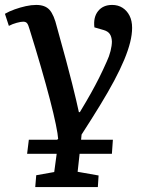

<svg xmlns="http://www.w3.org/2000/svg" viewBox="-34 -543 594 779"><path d="M109 216 113 168 186 155 196 81H76L83 24H197L202 21Q201 3 192.5 -38.5Q184 -80 168.5 -139.5Q153 -199 132 -271.5Q111 -344 86 -424Q81 -442 76 -448.5Q71 -455 60 -455Q51 -455 34 -450.5Q17 -446 2 -438L-14 -487Q3 -497 25.5 -505Q48 -513 70.5 -518Q93 -523 113 -523Q149 -523 167 -503Q185 -483 197 -433Q219 -354 234 -298.5Q249 -243 258.5 -204.5Q268 -166 274.5 -139Q281 -112 286 -88H290Q316 -131 334.5 -164Q353 -197 368.5 -228Q384 -259 399 -293Q409 -314 414.5 -336Q420 -358 420 -375Q419 -394 411.5 -405Q404 -416 387 -421L349 -432Q344 -473 364 -498Q384 -523 421 -523Q445 -523 463 -511.5Q481 -500 491.5 -479.5Q502 -459 502 -430Q502 -403 494 -371Q486 -339 470 -300.5Q454 -262 429.5 -216Q405 -170 372 -116Q339 -62 297 3L295 24H424L420 81H289L281 154L366 169L363 216Z"/></svg>

Font: Literata 18pt Medium
Style: Italic
Weight: 500
Italic angle: -2°
Designer: Latin by Veronika Burian and Jose Scaglione. Greek by Irene Vlachou. Cyrillic by Vera Evstafieva
Foundry: TypeTogether
Version: Version 3.103;gftools[0.9.29]